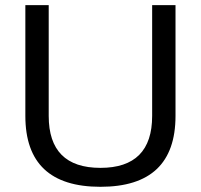

<svg xmlns="http://www.w3.org/2000/svg" viewBox="-20 -718 777 743"><path d="M78.1 -269.5V-698.2H168.5V-269.5Q168.5 -68.4 368.7 -68.4Q568.8 -68.4 568.8 -269.5V-698.2H659.2V-269.5Q659.2 4.9 368.7 4.9Q78.1 4.9 78.1 -269.5Z"/></svg>

Font: Voltera
Style: Regular
Weight: 400
Designer: Bernd Montag
Version: Version 1.301